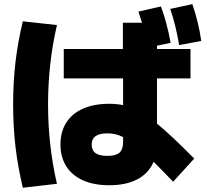

<svg xmlns="http://www.w3.org/2000/svg" viewBox="-20 -838 978 907"><path d="M265.6 -155.3Q265.6 -215.3 293 -258.5Q320.3 -301.8 372.1 -324.7Q423.8 -347.7 496.1 -347.7Q531.2 -347.7 561.5 -341.3V-467.8H281.2V-606.4H560.5V-730.5H650.9Q641.1 -761.7 633.8 -783.2L740.2 -807.6Q768.1 -733.4 786.1 -635.7L721.7 -622.1V-606.4H879.9V-467.8H721.7V-253.9Q788.1 -199.7 897.5 -88.9L797.9 20.5Q737.3 -42.5 705.6 -73.7Q682.6 -19.5 629.2 8.8Q575.7 37.1 496.1 37.1Q424.3 37.1 372.6 14.2Q320.8 -8.8 293.2 -52.2Q265.6 -95.7 265.6 -155.3ZM42 -344.7Q42 -449.2 53.2 -545.2Q64.5 -641.1 87.9 -737.3L249 -719.7Q207 -538.1 207 -344.7Q207 -151.4 249 30.3L87.9 48.8Q64.5 -48.3 53.2 -144Q42 -239.7 42 -344.7ZM784.2 -795.9 888.7 -818.4Q918.5 -731.4 930.7 -644.5L826.2 -625Q811.5 -715.8 784.2 -795.9ZM487.3 -101.6Q527.3 -101.6 544.4 -116.7Q561.5 -131.8 561.5 -168V-190.4Q542.5 -200.2 524.7 -204.1Q506.8 -208 487.3 -208Q449.7 -208 431.4 -194.8Q413.1 -181.6 413.1 -155.3Q413.1 -127.9 431.2 -114.7Q449.2 -101.6 487.3 -101.6Z"/></svg>

Font: Pretendard JP Black
Style: Regular
Weight: 900
Designer: Base glyphs from Inter by Rasmus Andersson; Hangeul glyphs from Noto Sans CJK(Source Han Sans) by Jang Soo-young and Kan
Foundry: Kil Hyung-jin
Version: Version 1.309